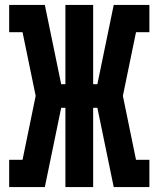

<svg xmlns="http://www.w3.org/2000/svg" viewBox="-20 -755 640 775"><path d="M17 0V-110H71L124 -368L71 -625H17V-735H161L227 -415H244V-735H356V-415H373L439 -735H583V-625H529L476 -368L529 -110H583V0H439L373 -320H356V0H244V-320H227L161 0Z"/></svg>

Font: Iosevka Slab XBdEx
Style: Regular
Weight: 800
Width: 7
Monospace: yes
Designer: Belleve Invis
Foundry: Belleve Invis
Version: Version 11.1.0; ttfautohint (v1.8.3)